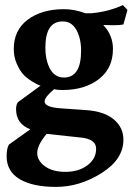

<svg xmlns="http://www.w3.org/2000/svg" viewBox="-20 -473 520 753"><path d="M464 -377Q449 -374 426.5 -374Q404 -374 385 -375Q423 -335 423 -281Q423 -205 367.5 -162.5Q312 -120 226 -120Q204 -120 192 -123Q155 -92 155 -75Q155 -52 221 -48L320 -41Q389 -36 426.5 -4.5Q464 27 464 75Q464 152 378 206Q292 260 200 260Q108 260 57 229.5Q6 199 6 140Q6 109 15 94L99 34Q43 13 43 -45Q43 -62 50 -72L139 -137Q128 -140 106 -153.5Q84 -167 70.5 -182Q57 -197 45.5 -223.5Q34 -250 34 -281Q34 -355 89 -396Q144 -437 231 -437Q272 -437 315 -421H338Q405 -427 462 -453L480 -434ZM163 52Q126 96 126 126.5Q126 157 156 179Q186 201 237 201Q288 201 322.5 175.5Q357 150 357 110.5Q357 71 293 66ZM158 -287Q158 -236 176.5 -202.5Q195 -169 231 -169Q298 -169 298 -274Q298 -323 279.5 -356Q261 -389 226 -389Q158 -389 158 -287Z"/></svg>

Font: Buenard
Style: Bold
Weight: 700
Foundry: FontFuror
Version: Version 1.002 2011